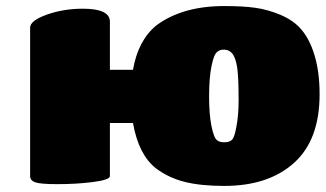

<svg xmlns="http://www.w3.org/2000/svg" viewBox="-20 -609 1082 638"><path d="M725.1 8.8Q647.9 8.8 594.5 -4.4Q541 -17.6 498 -49.8Q440.4 -95.2 421.9 -200.2H345.2V-23.9Q345.2 -11.2 287.1 -3.9Q233.9 2.9 170.9 2.9Q115.7 2.9 97.9 -2.9Q80.1 -8.8 80.1 -23.9V-517.1Q80.1 -540.5 134.8 -560.1Q190.9 -580.1 254.9 -580.1Q345.2 -580.1 345.2 -537.1V-377H421.9Q439 -475.6 500 -524.9Q586.4 -588.9 725.1 -588.9Q788.1 -588.9 829.1 -583Q870.1 -577.1 911.1 -560.1Q957 -540.5 981 -511.2Q1009.3 -479 1025.6 -423.8Q1042 -368.7 1042 -295.9Q1042 -143.1 956.1 -66.9Q871.1 8.8 725.1 8.8ZM752 -431.2Q741.2 -443.4 725.8 -444.1Q710.4 -444.8 701.2 -436Q690.9 -428.7 682.9 -389.9Q674.8 -351.1 674.8 -289.1Q674.8 -227.5 682.9 -189Q690.9 -150.4 701.2 -143.1Q709.5 -136.2 725.1 -136.2Q742.7 -136.2 751 -144.5Q759.3 -152.8 765.1 -186Q772.9 -224.1 772.9 -275.9Q772.9 -353 768.1 -384.8Q763.2 -416.5 752 -431.2Z"/></svg>

Font: GGS TheRock Black
Style: Regular
Weight: 900
Designer: Rodrigo Fuenzalida (2012); Goodgame Studios (2014)
Foundry: Rodrigo Fuenzalida,2012;  GGS,2014
Version: Version 1.002 | FøM Mod